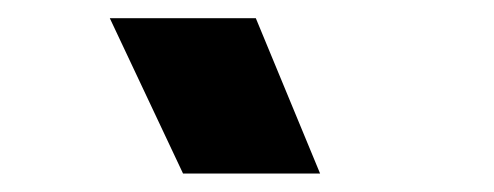

<svg xmlns="http://www.w3.org/2000/svg" viewBox="-20 -785 540 210"><path d="M180.2 -595.2 100.1 -765.1H259.8L330.1 -595.2Z"/></svg>

Font: TASA Explorer
Style: Regular
Weight: 900
Designer: Weizhong Zhang
Foundry: Local Remote
Version: Version 1.000;Glyphs 3.1.2 (3151)